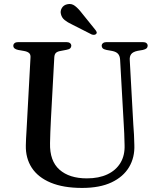

<svg xmlns="http://www.w3.org/2000/svg" viewBox="-20 -907 783 944"><path d="M588.5 -294.5 570.5 -613.5Q569.5 -632 560.5 -642.2Q551.5 -652.5 531.5 -656.5L503.5 -661.5Q490 -664.5 485 -669.5Q480 -674.5 480 -682Q480 -690 486.5 -695Q493 -700 504 -700H682Q694 -700 700 -695Q706 -690 706 -682Q706 -674.5 700.8 -669.5Q695.5 -664.5 682.5 -661.5L656.5 -657Q633 -652 624.8 -640.5Q616.5 -629 618 -611L635.5 -294Q637.5 -269 638.8 -244.8Q640 -220.5 640.5 -194.5Q643 -133 614.5 -85.2Q586 -37.5 528.2 -10.2Q470.5 17 383.5 17Q291.5 17 229.2 -9Q167 -35 136.2 -82.2Q105.5 -129.5 107 -193Q107 -206.5 108.2 -227Q109.5 -247.5 110.8 -271.8Q112 -296 113.5 -321.5L130 -625Q131 -639 123 -646.2Q115 -653.5 97.5 -656.5L69 -661.5Q45.5 -666.5 45.5 -682Q45.5 -690 51.8 -695Q58 -700 70 -700H306Q318 -700 324.2 -695Q330.5 -690 330.5 -682Q330.5 -674.5 325.2 -669.5Q320 -664.5 306.5 -662L278 -656.5Q262.5 -654 255.2 -647.2Q248 -640.5 247 -626L230.5 -323Q228.5 -286.5 227.5 -257Q226.5 -227.5 226 -203Q224 -115.5 272.5 -72.8Q321 -30 407 -30Q466 -30 508 -49.8Q550 -69.5 572.2 -106.2Q594.5 -143 592.5 -194.5Q592 -228.5 590.8 -251.5Q589.5 -274.5 588.5 -294.5ZM382.5 -842.5 449 -760Q453 -755 455 -749.8Q457 -744.5 452.5 -740Q449 -736 442.8 -735.8Q436.5 -735.5 431 -737.5L334.5 -786.5Q312 -797 297.8 -808.5Q283.5 -820 279.5 -838Q275.5 -853 284 -867.5Q292.5 -882 310.5 -886Q331.5 -891 348.2 -878.2Q365 -865.5 382.5 -842.5Z"/></svg>

Font: Fraunces
Style: Regular
Weight: 400
Version: Version 1.000;[b76b70a41]